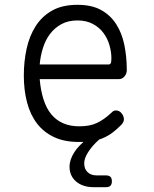

<svg xmlns="http://www.w3.org/2000/svg" viewBox="-20 -580 640 798"><path d="M420 149Q433 149 439 155Q445 161 445 173.5Q445 186 439 192Q433 198 420 198H370Q324 198 296.5 174.5Q269 151 269 113Q269 83 290 51Q304 30 327 10H307Q248 10 205 -10Q162 -30 134 -66.5Q106 -103 92.5 -154Q79 -205 79 -266Q79 -324 90.5 -377Q102 -430 128 -471Q154 -512 196.5 -536Q239 -560 302 -560Q361 -560 400 -538.5Q439 -517 463 -479.5Q487 -442 497 -392.5Q507 -343 507 -288Q507 -274 497.5 -262.5Q488 -251 473 -251H145Q149 -204 161 -166.5Q173 -129 193.5 -104.5Q214 -80 243 -67.5Q272 -55 309 -55Q354 -55 383 -69Q412 -83 438 -107Q444 -113 449 -117Q454 -121 462 -121Q476 -121 485.5 -109Q495 -97 495 -84Q495 -78 492 -72Q489 -66 482 -59Q464 -41 446.5 -28Q429 -15 408 -6L392 0Q362 27 346 53Q330 78 330 99Q330 122 344 135.5Q358 149 382 149ZM145 -312H432Q437 -312 440 -316.5Q443 -321 443 -338Q443 -364 435 -392Q427 -420 410 -443Q393 -466 366 -480.5Q339 -495 302 -495Q263 -495 235 -479.5Q207 -464 188 -439Q169 -414 158.5 -380.5Q148 -347 145 -312Z"/></svg>

Font: Maple Mono ExtraLight
Style: Regular
Weight: 275
Monospace: yes
Designer: subframe7536
Version: Version 7.000